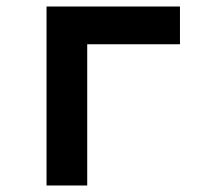

<svg xmlns="http://www.w3.org/2000/svg" viewBox="-20 -570 640 590"><path d="M123 0V-550H533V-434H248V0Z"/></svg>

Font: JetBrains Mono NL
Style: Bold
Weight: 700
Monospace: yes
Designer: Philipp Nurullin, Konstantin Bulenkov
Foundry: JetBrains
Version: Version 2.305; ttfautohint (v1.8.4.7-5d5b)